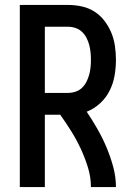

<svg xmlns="http://www.w3.org/2000/svg" viewBox="-20 -755 540 775"><path d="M60 0V-735H255Q283 -735 310.5 -729Q338 -723 361.5 -708Q385 -693 402 -670.5Q419 -648 429.5 -622.5Q440 -597 444 -569Q448 -541 448 -514Q448 -482 442.5 -450Q437 -418 422.5 -389Q408 -360 384 -338Q360 -316 330 -304Q353 -270 373.5 -234Q394 -198 410 -160Q426 -122 437 -81.5Q448 -41 448 0H347Q347 -40 335 -79Q323 -118 306 -154.5Q289 -191 267.5 -225.5Q246 -260 223 -292H161V0ZM161 -380H255Q270 -380 285 -385Q300 -390 311 -400.5Q322 -411 329 -425Q336 -439 340 -453.5Q344 -468 345.5 -483Q347 -498 347 -514Q347 -529 345.5 -544Q344 -559 340 -574Q336 -589 329 -602.5Q322 -616 311 -626.5Q300 -637 285 -642Q270 -647 255 -647H161Z"/></svg>

Font: Zed Sans Semibold
Style: Regular
Weight: 600
Designer: Belleve Invis
Foundry: Belleve Invis
Version: Version 1.0.0; ttfautohint (v1.8.4)